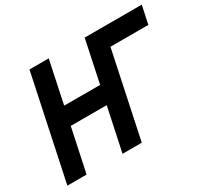

<svg xmlns="http://www.w3.org/2000/svg" viewBox="-140 -912 1207 1124"><g transform="rotate(-30 463.5 -350.0)"><path d="M901 -578H645L523 0H393L455 -293H212L150 0H20L168 -700H298L238 -415H481L541 -700H927Z"/></g></svg>

Font: PT Sans
Style: Bold Italic
Weight: 700
Italic angle: -12°
Designer: A.Korolkova, O.Umpeleva, V.Yefimov
Foundry: ParaType Ltd
Version: Version 2.003W OFL